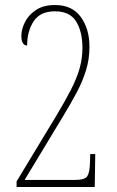

<svg xmlns="http://www.w3.org/2000/svg" viewBox="-20 -744 465 764"><path d="M46 0V-22L202 -280Q238 -340 261.5 -385.5Q285 -431 296.5 -471Q308 -511 308 -553Q308 -618 283 -658.5Q258 -699 199 -699Q140 -699 114 -659.5Q88 -620 88 -563Q65 -563 65 -602Q65 -626 78.5 -654.5Q92 -683 122 -703.5Q152 -724 199 -724Q267 -724 301.5 -676.5Q336 -629 336 -558Q336 -509 322.5 -465Q309 -421 286 -377.5Q263 -334 232 -283L78 -28H278Q318 -28 327.5 -43Q337 -58 338 -96L339 -131H359L357 0Z"/></svg>

Font: Noto Serif Georgian ExtraCondensed Thin
Style: Regular
Weight: 100
Width: 2
Designer: Monotype Design Team, Akaki Razmadze
Foundry: Google LLC
Version: Version 2.003; ttfautohint (v1.8.4.7-5d5b)